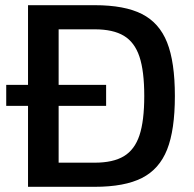

<svg xmlns="http://www.w3.org/2000/svg" viewBox="-20 -720 748 740"><path d="M654 -350Q654 -219 624 -143.5Q594 -68 527 -34Q460 0 345 0H88V-312H4V-393H88V-700H345Q460 -700 527 -666Q594 -632 624 -556.5Q654 -481 654 -350ZM536 -350Q536 -446 517.5 -501.5Q499 -557 457.5 -582Q416 -607 345 -607H206V-393H389V-312H206V-93H345Q416 -93 457.5 -118Q499 -143 517.5 -198.5Q536 -254 536 -350Z"/></svg>

Font: KoHo SemiBold
Style: Regular
Weight: 600
Designer: Cadson Demak & Katatrad Team
Foundry: Cadson Demak Co.,Ltd.
Version: Version 1.000; ttfautohint (v1.6)